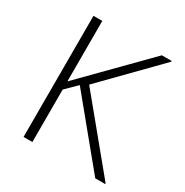

<svg xmlns="http://www.w3.org/2000/svg" viewBox="-164 -843 939 976"><g transform="rotate(30 305.5 -355.5)"><path d="M106.9 0V-710.9H158.7V-356L508.3 -710.9H565.9V-706.5L262.7 -397L585.9 -4.4V0H527.8L222.7 -371.1L158.7 -308.1V0Z"/></g></svg>

Font: Comme Thin
Style: Regular
Weight: 250
Version: Version 1.000;gftools[0.9.27]